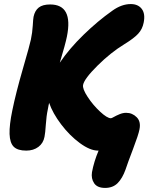

<svg xmlns="http://www.w3.org/2000/svg" viewBox="-20 -733 734 950"><path d="M109.9 12.2Q67.4 12.2 48.1 -6.8Q28.8 -25.9 27.3 -70.1Q25.9 -114.3 41 -187Q58.6 -273.4 93.5 -393.8Q128.4 -514.2 132.8 -537.1Q140.1 -571.8 142.1 -606Q144 -640.1 146 -649.9Q152.3 -680.2 171.6 -695.6Q190.9 -710.9 228 -710.9Q343.3 -710.9 311 -551.8Q303.7 -515.1 275.9 -422.9Q323.2 -492.7 393.6 -561Q463.9 -629.4 536.1 -680.2Q581.5 -712.9 627 -712.9Q663.1 -712.9 681.4 -689Q699.7 -665 690.9 -621.1Q684.6 -588.4 663.3 -565.7Q642.1 -543 595.2 -514.2Q527.8 -473.1 462.4 -408.2Q397 -343.3 391.1 -313Q387.2 -293.9 413.6 -253.7Q439.9 -213.4 475.1 -180.7Q510.3 -147.9 528.8 -147.9Q532.2 -147.9 543.7 -154.5Q555.2 -161.1 571.8 -168Q588.4 -174.8 604 -174.8Q634.8 -174.8 656.5 -152.8Q678.2 -130.9 669.9 -91.8Q665 -65.9 638.2 4.4Q611.3 74.7 601.1 106Q585.9 148.9 562.3 172.9Q538.6 196.8 500 196.8Q461.4 196.8 445.8 173.6Q430.2 150.4 435.1 119.1Q444.8 66.4 467.8 12.2H464.8Q425.8 12.2 375 -25.1Q324.2 -62.5 282.5 -117.7Q240.7 -172.9 223.1 -224.1Q222.7 -222.7 220.2 -211.2Q217.8 -199.7 216.8 -192.9Q209.5 -159.2 206.8 -116.9Q204.1 -74.7 200.2 -56.2Q194.3 -24.4 169.9 -6.1Q145.5 12.2 109.9 12.2Z"/></svg>

Font: Shantell Sans Normal
Style: Italic
Weight: 800
Italic angle: -11.31°
Designer: Stephen Nixon, Anya Danilova, Shantell Martin
Foundry: Arrow Type
Version: Version 1.006;[559af2be0]